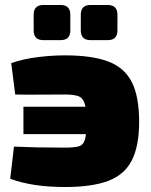

<svg xmlns="http://www.w3.org/2000/svg" viewBox="-20 -736 604 770"><path d="M241 -514Q350 -514 415 -489Q480 -464 509 -406Q538 -348 538 -248Q538 -151 509 -93.5Q480 -36 415 -11Q350 14 241 14Q175 14 121.5 6Q68 -2 21 -19L36 -148Q83 -146 128.5 -145Q174 -144 241 -144Q277 -144 295.5 -149Q314 -154 320.5 -176Q327 -198 327 -248Q327 -298 319.5 -321Q312 -344 293.5 -350.5Q275 -357 241 -357Q179 -357 135 -356.5Q91 -356 41 -357L25 -483Q75 -500 131.5 -507Q188 -514 241 -514ZM498 -308V-198H74V-308ZM412 -716Q451 -716 451 -677V-614Q451 -575 412 -575H343Q304 -575 304 -614V-677Q304 -716 343 -716ZM223 -716Q262 -716 262 -677V-614Q262 -575 223 -575H154Q115 -575 115 -614V-677Q115 -716 154 -716Z"/></svg>

Font: Exo 2 Black
Style: Regular
Weight: 900
Designer: Natanael Gama
Foundry: Natanael Gama
Version: Version 2.010